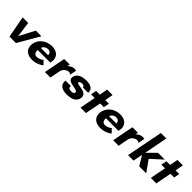

<svg xmlns="http://www.w3.org/2000/svg" viewBox="347 -2223 3705 3705"><g transform="rotate(45 2200.0 -370.0)"><path d="M126 -441H277L320 -126L487 -441H639L385 0H208Z M621 -220Q634 -288 677.5 -340.5Q721 -393 785.5 -422Q850 -451 923 -451Q991 -451 1041.5 -424.5Q1092 -398 1115 -348Q1138 -298 1125 -230L1119 -202H746L760 -273H989Q990 -295 982.5 -313.5Q975 -332 956 -343.5Q937 -355 907 -355Q855 -355 823 -323.5Q791 -292 780 -239Q772 -195 777.5 -162.5Q783 -130 802 -112Q821 -94 850 -94Q892 -94 930.5 -110.5Q969 -127 990 -148L1063 -72Q1025 -37 962 -13.5Q899 10 833 10Q757 10 704.5 -18.5Q652 -47 630 -99Q608 -151 621 -220Z M1261 -441H1411L1400 -387Q1424 -414 1462 -432.5Q1500 -451 1539 -451Q1549 -451 1561.5 -448Q1574 -445 1582 -441L1555 -305Q1547 -318 1532 -324Q1517 -330 1498 -330Q1471 -330 1442.5 -313.5Q1414 -297 1393.5 -271.5Q1373 -246 1368 -220L1325 0H1175Z M1573 -164H1722Q1713 -121 1738 -107.5Q1763 -94 1800 -94Q1827 -94 1847 -104Q1867 -114 1870 -131Q1874 -151 1859 -163Q1844 -175 1813 -182Q1790 -187 1770 -190Q1726 -198 1697 -206.5Q1668 -215 1648 -230Q1610 -258 1620 -311Q1634 -379 1694.5 -415Q1755 -451 1863 -451Q1954 -451 2003.5 -415.5Q2053 -380 2049 -307H1902Q1903 -331 1884 -341Q1865 -351 1839 -351Q1816 -351 1795.5 -341Q1775 -331 1773 -317Q1770 -303 1787 -295.5Q1804 -288 1841 -283L1857 -280Q1896 -273 1920 -267.5Q1944 -262 1966 -251Q2038 -216 2022 -132Q2007 -58 1943 -24Q1879 10 1777 10Q1673 10 1617.5 -32.5Q1562 -75 1573 -164Z M2209 -325H2109L2132 -441H2232L2264 -609H2413L2381 -441H2481L2458 -325H2358L2295 0H2146Z M2483 -220Q2496 -288 2539.5 -340.5Q2583 -393 2647.5 -422Q2712 -451 2785 -451Q2853 -451 2903.5 -424.5Q2954 -398 2977 -348Q3000 -298 2987 -230L2981 -202H2608L2622 -273H2851Q2852 -295 2844.5 -313.5Q2837 -332 2818 -343.5Q2799 -355 2769 -355Q2717 -355 2685 -323.5Q2653 -292 2642 -239Q2634 -195 2639.5 -162.5Q2645 -130 2664 -112Q2683 -94 2712 -94Q2754 -94 2792.5 -110.5Q2831 -127 2852 -148L2925 -72Q2887 -37 2824 -13.5Q2761 10 2695 10Q2619 10 2566.5 -18.5Q2514 -47 2492 -99Q2470 -151 2483 -220Z M3123 -441H3273L3262 -387Q3286 -414 3324 -432.5Q3362 -451 3401 -451Q3411 -451 3423.5 -448Q3436 -445 3444 -441L3417 -305Q3409 -318 3394 -324Q3379 -330 3360 -330Q3333 -330 3304.5 -313.5Q3276 -297 3255.5 -271.5Q3235 -246 3230 -220L3187 0H3037Z M3589 -750H3739L3645 -266L3820 -441H4006L3775 -231L3940 0H3748L3631 -195L3593 0H3443Z M4128 -325H4028L4051 -441H4151L4183 -609H4332L4300 -441H4400L4377 -325H4277L4214 0H4065Z"/></g></svg>

Font: Teachers[wght] Italic
Style: Regular
Weight: 400
Designer: Alfredo Marco Pradil & Chank Diesel
Version: Version 1.000;Glyphs 3.1.2 (3151)